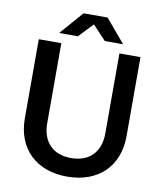

<svg xmlns="http://www.w3.org/2000/svg" viewBox="-94 -942 874 1032"><g transform="rotate(10 342.5 -426.0)"><path d="M342 14C512 14 620 -91 620 -255V-687H505V-250C505 -149 446 -88 346 -88C247 -88 188 -149 188 -250V-687H65V-255C65 -91 173 14 342 14ZM167 -739H269L343 -817L416 -739H516L409 -866H278Z"/></g></svg>

Font: Ronzino Medium
Style: Regular
Weight: 500
Designer: Nunzio Mazzaferro
Foundry: Collletttivo
Version: Version 1.000;Glyphs 3.3 (3337)